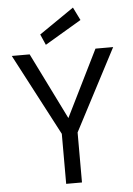

<svg xmlns="http://www.w3.org/2000/svg" viewBox="-61 -972 702 1017"><g transform="rotate(-5 290.0 -463.5)"><path d="M249 0V-266L21 -700H116L296 -336H286L466 -700H560L333 -266V0ZM206 -743 181 -800 366 -927 400 -858Z"/></g></svg>

Font: DM Sans 11pt
Style: Regular
Weight: 400
Version: Version 4.004;gftools[0.9.30]